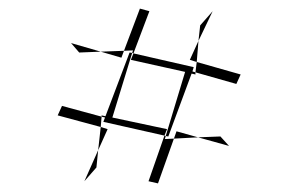

<svg xmlns="http://www.w3.org/2000/svg" viewBox="-20 -499 693 446"><path d="M371 -182 365 -183 410 -332 284 -360 290 -375 287 -376 289 -382 268 -381 262 -365 214 -379 268 -381 305 -479 327 -473 290 -375 430 -343 427 -333 434 -331V-326L425 -328ZM529 -304 434 -331 437 -355 421 -360 441 -404 445 -440 474 -473 441 -404 437 -355 539 -326ZM145 -399 214 -379 164 -377ZM390 -194 440 -180 384 -177 347 -73 325 -78 362 -184 220 -216 224 -226 216 -228V-231L225 -229L281 -377L287 -376L241 -226L368 -199L362 -184L365 -183L363 -176L384 -177ZM204 -110 176 -78 208 -150 214 -204 114 -231 124 -253 216 -228 214 -204 230 -199 208 -150ZM492 -182 512 -160 440 -180Z"/></svg>

Font: Literata 72pt ExtraBold
Style: Regular
Weight: 800
Designer: Latin by Veronika Burian and Jose Scaglione. Greek by Irene Vlachou. Cyrillic by Vera Evstafieva.
Foundry: TypeTogether
Version: Version 3.002